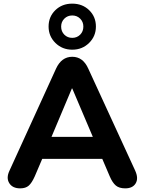

<svg xmlns="http://www.w3.org/2000/svg" viewBox="-20 -1026 793 1055"><path d="M247 -880Q247 -934 284 -970Q321 -1006 377 -1006Q433 -1006 470 -970Q507 -934 507 -880Q507 -827 469.5 -790Q432 -753 377 -753Q322 -753 284.5 -790Q247 -827 247 -880ZM438 -880Q438 -906 420.5 -923.5Q403 -941 377 -941Q351 -941 333.5 -923.5Q316 -906 316 -880Q316 -853 333.5 -835.5Q351 -818 377 -818Q403 -818 420.5 -835.5Q438 -853 438 -880ZM91 9Q49 9 31 -19.5Q13 -48 32 -88L288 -649Q318 -714 377 -714Q436 -714 465 -649L723 -88Q742 -46 725.5 -18.5Q709 9 668 9Q635 9 616.5 -6.5Q598 -22 583 -57L542 -153H212L171 -57Q155 -21 138 -6Q121 9 91 9ZM377 -540H375L263 -274H490Z"/></svg>

Font: Nunito ExtraBold
Style: Regular
Weight: 800
Designer: Vernon Adams
Foundry: Vernon Adams
Version: Version 3.602